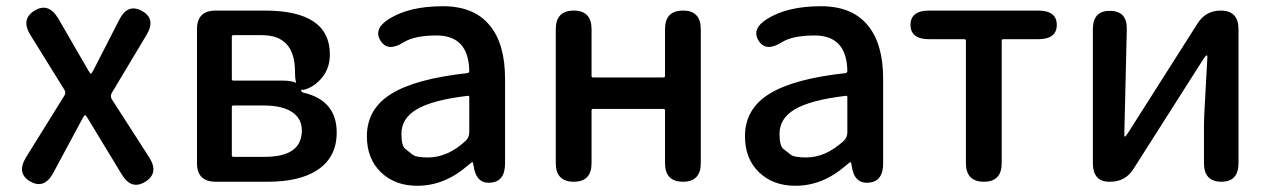

<svg xmlns="http://www.w3.org/2000/svg" viewBox="-20 -584 4087 617"><path d="M77 -1Q32 -27 64 -79L187 -277Q193 -287 186 -297L78 -471Q46 -522 91 -550Q136 -577 167 -525L263 -359Q270 -347 272 -347Q274 -347 280 -358L363 -520Q390 -574 436 -549Q482 -524 451 -472L339 -285Q333 -274 340 -264L459 -79Q492 -28 447 0Q402 28 371 -24L263 -202Q256 -214 253.5 -214Q251 -214 245 -203L151 -28Q122 25 77 -1Z M673 0Q613 0 613 -60V-490Q613 -550 673 -550H831Q1040 -550 1040 -409Q1040 -366 1016 -336Q992 -306 960 -296.5Q928 -287 928 -353Q928 -471 822 -471H730Q725 -471 725 -466V-330Q725 -325 730 -325H888Q948 -325 948 -293Q948 -288 956 -286Q1062 -261 1062 -158Q1062 -78 999 -37Q942 0 841 0ZM725 -85Q725 -80 730 -80H831Q950 -80 950 -165Q950 -203 918.5 -224Q887 -245 827 -245H730Q725 -245 725 -240Z M1321 13Q1249 13 1204 -30.5Q1159 -74 1159 -146Q1159 -234 1237.5 -282.5Q1316 -331 1482 -349Q1488 -350 1488 -356Q1486 -470 1383 -470Q1312 -470 1277 -448Q1226 -416 1203 -453Q1179 -491 1230 -523Q1295 -564 1403 -564Q1504 -564 1554 -502Q1603 -443 1603 -331V-59Q1603 0 1556 3Q1510 7 1502 -51L1501 -56Q1500 -63 1498 -63Q1496 -63 1482 -51Q1408 13 1321 13ZM1356 -78Q1418 -78 1476 -131Q1488 -142 1488 -159V-272Q1488 -277 1483 -276Q1370 -263 1318 -232Q1270 -203 1270 -154Q1270 -115 1282.5 -105.5Q1295 -96 1306 -87Q1317 -78 1356 -78Z M1824 0Q1766 0 1766 -60V-490Q1766 -550 1824 -550Q1881 -550 1881 -490V-340Q1881 -335 1886 -335H2112Q2117 -335 2117 -340V-490Q2117 -550 2175 -550Q2232 -550 2232 -490V-60Q2232 0 2175 0Q2117 0 2117 -60V-229Q2117 -234 2112 -234H1886Q1881 -234 1881 -229V-60Q1881 0 1824 0Z M2536 13Q2464 13 2419 -30.5Q2374 -74 2374 -146Q2374 -234 2452.5 -282.5Q2531 -331 2697 -349Q2703 -350 2703 -356Q2701 -470 2598 -470Q2527 -470 2492 -448Q2441 -416 2418 -453Q2394 -491 2445 -523Q2510 -564 2618 -564Q2719 -564 2769 -502Q2818 -443 2818 -331V-59Q2818 0 2771 3Q2725 7 2717 -51L2716 -56Q2715 -63 2713 -63Q2711 -63 2697 -51Q2623 13 2536 13ZM2571 -78Q2633 -78 2691 -131Q2703 -142 2703 -159V-272Q2703 -277 2698 -276Q2585 -263 2533 -232Q2485 -203 2485 -154Q2485 -115 2497.5 -105.5Q2510 -96 2521 -87Q2532 -78 2571 -78Z M3142 0Q3084 0 3084 -60V-453Q3084 -458 3079 -458H2966Q2906 -458 2906 -504Q2906 -550 2966 -550H3316Q3376 -550 3376 -504Q3376 -458 3316 -458H3204Q3199 -458 3199 -453V-60Q3199 0 3142 0Z M3545 0Q3492 0 3492 -60V-490Q3492 -550 3547 -549Q3603 -549 3601 -488L3593 -150Q3593 -145 3595 -145Q3597 -145 3605 -157L3828 -508Q3854 -550 3903 -550Q3960 -550 3960 -490V-60Q3960 0 3905 0Q3849 0 3849 -60V-174Q3849 -205 3851 -236L3860 -401Q3860 -406 3857.5 -406Q3855 -406 3847 -394L3623 -42Q3597 0 3548 0Z"/></svg>

Font: Resource Han Rounded KR Medium
Style: Regular
Weight: 500
Designer: Cyano Hao (round all glyphs); Ryoko NISHIZUKA 西塚涼子 (kana, bopomofo & ideographs); Paul D. Hunt (Latin, Greek & Cyrillic)
Foundry: Cyano Hao
Version: 0.990